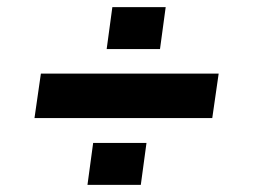

<svg xmlns="http://www.w3.org/2000/svg" viewBox="-20 -520 718 540"><path d="M280 -382 296 -500H446L430 -382ZM77 -188 95 -313H595L577 -188ZM226 0 242 -118H392L376 0Z"/></svg>

Font: Plus Jakarta Sans ExtraBold
Style: Italic
Weight: 800
Italic angle: -8°
Designer: Gumpita Rahayu
Foundry: Tokotype
Version: Version 2.071; ttfautohint (v1.8.4.7-5d5b);gftools[0.9.29]